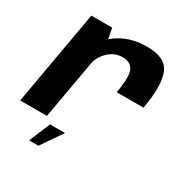

<svg xmlns="http://www.w3.org/2000/svg" viewBox="-185 -739 1005 1043"><g transform="rotate(30 317.5 -217.0)"><path d="M421 -301H589Q616 -453.5 587 -525.8Q558 -598 440.5 -598Q331 -598 254 -540.8Q177 -483.5 162 -399.5L220 -361.5Q228.5 -408.5 266.2 -445.2Q304 -482 356.5 -482Q402.5 -482 421.5 -447.5Q440.5 -413 421 -301ZM-11 0H157L243.5 -490L224 -592.5H93.5ZM139.5 163.5H198L288.5 31.5H194.5Z"/></g></svg>

Font: Anybody
Style: Bold Italic
Weight: 700
Italic angle: -10°
Designer: Tyler Finck
Foundry: Etcetera Type Company
Version: Version 1.113;gftools[0.9.25]